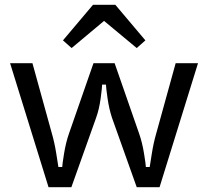

<svg xmlns="http://www.w3.org/2000/svg" viewBox="-20 -779 866 799"><path d="M278 -579 413 -692 549 -579 585 -611 460 -759H367L242 -611ZM421 -427H405Q405 -416 399 -370.5Q393 -325 380 -289L277 0H182L22 -516H115L196 -223Q207 -185 214 -141Q221 -97 223 -84H239Q239 -93 246.5 -139.5Q254 -186 267 -223L369 -516H457L559 -223Q572 -186 579.5 -139.5Q587 -93 587 -84H603Q605 -97 612 -141Q619 -185 630 -223L711 -516H804L644 0H549L446 -289Q434 -325 427.5 -370.5Q421 -416 421 -427Z"/></svg>

Font: Voces
Style: Regular
Weight: 400
Designer: Ana Paula Megda, Pablo Ugerman
Foundry: Ana Paula Megda, Pablo Ugerman
Version: Version 1.100